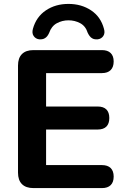

<svg xmlns="http://www.w3.org/2000/svg" viewBox="-20 -961 644 981"><path d="M150.8 0Q112.5 0 92.2 -20.2Q72 -40.5 72 -78.8V-626.2Q72 -664.5 92.2 -684.8Q112.5 -705 150.8 -705H501Q530 -705 545.4 -690Q560.8 -675 560.8 -647Q560.8 -618.2 545.4 -602.9Q530 -587.5 501 -587.5H215.5V-416.8H478.8Q508.5 -416.8 523.5 -401.8Q538.5 -386.8 538.5 -358Q538.5 -329.2 523.5 -314.2Q508.5 -299.2 478.8 -299.2H215.5V-117.5H501Q530 -117.5 545.4 -102.5Q560.8 -87.5 560.8 -58.8Q560.8 -30 545.4 -15Q530 0 501 0ZM179.5 -760.2Q162 -762.5 152 -777Q142 -791.5 148.2 -813.8Q165.2 -875 214.4 -908Q263.5 -941 329.8 -941Q396 -941 445.5 -908Q495 -875 511.2 -813.8Q517.8 -791.8 507.8 -777.1Q497.8 -762.5 480 -760.2Q463.8 -758.8 453.6 -763.8Q443.5 -768.8 437.8 -777Q432 -785.2 428.2 -793.2Q417.5 -827.5 390 -842.4Q362.5 -857.2 329.8 -857.2Q298 -857.2 270.5 -842.4Q243 -827.5 231.2 -793.2Q227.8 -785.2 221.9 -777Q216 -768.8 205.9 -763.9Q195.8 -759 179.5 -760.2Z"/></svg>

Font: Nunito ExtraLight
Style: Regular
Weight: 200
Designer: Vernon Adams
Foundry: Vernon Adams
Version: Version 3.602;April 4, 2023;FontCreator 14.0.0.2856 64-bit